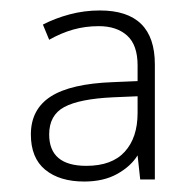

<svg xmlns="http://www.w3.org/2000/svg" viewBox="-20 -742 369 367"><path d="M171 -722Q276 -722 276 -619V-399H248L243 -445Q230 -424 204 -409.5Q178 -395 141 -395Q94 -395 66.5 -417.5Q39 -440 39 -485Q39 -533 77 -557.5Q115 -582 196 -585L243 -587V-617Q243 -656 223 -674Q203 -692 169 -692Q143 -692 120 -685.5Q97 -679 74 -666L62 -695Q85 -707 113 -714.5Q141 -722 171 -722ZM196 -556Q132 -553 103 -537.5Q74 -522 74 -485Q74 -425 145 -425Q194 -425 218.5 -452Q243 -479 243 -526V-558Z"/></svg>

Font: Noto Sans Lao Looped ExtraLight
Style: Regular
Weight: 200
Designer: Mark Frömberg, Ben Mitchell
Foundry: The Fontpad Ltd
Version: Version 1.002; ttfautohint (v1.8.4.7-5d5b)